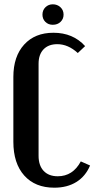

<svg xmlns="http://www.w3.org/2000/svg" viewBox="-20 -861 439 891"><path d="M42 -504Q42 -599 92 -654Q142 -709 228 -709Q319 -709 375 -647L341 -615Q296 -656 246 -656Q205 -656 182 -632Q159 -608 159 -565V-138Q159 -93 182.5 -68Q206 -43 248 -43Q318 -43 355 -112L398 -93Q377 -43 334.5 -16.5Q292 10 232 10Q143 10 92.5 -46.5Q42 -103 42 -203ZM177 -793Q177 -814 191 -827.5Q205 -841 225 -841Q246 -841 260.5 -827.5Q275 -814 275 -793Q275 -773 261 -759.5Q247 -746 225 -746Q204 -746 190.5 -759.5Q177 -773 177 -793Z"/></svg>

Font: Moniqa ExtBd Paragraph
Style: Regular
Weight: 800
Designer: Rajesh Rajput
Foundry: Rajesh Rajput
Version: Version 1.000